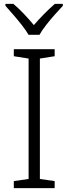

<svg xmlns="http://www.w3.org/2000/svg" viewBox="-20 -967 351 987"><path d="M261 0H51V-36L127 -47V-666L51 -678V-714H261V-678L185 -666V-47L261 -36ZM127 -788Q114 -810 93 -837Q72 -864 49 -890.5Q26 -917 8 -937V-947H49Q76 -924 103.5 -895Q131 -866 154 -838Q178 -866 206.5 -895Q235 -924 262 -947H303V-937Q284 -917 260.5 -890.5Q237 -864 216 -837Q195 -810 183 -788Z"/></svg>

Font: RS Noto Sans Light
Style: Regular
Weight: 300
Designer: Monotype Design Team
Foundry: Monotype Imaging Inc.
Version: Version 3.10